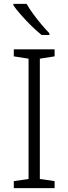

<svg xmlns="http://www.w3.org/2000/svg" viewBox="-20 -968 351 988"><path d="M261 0H51V-36L127 -47V-666L51 -678V-714H261V-678L185 -666V-47L261 -36ZM117 -948Q129 -926 149.5 -898Q170 -870 192.5 -843Q215 -816 234 -797V-788H194Q169 -808 141 -835.5Q113 -863 88.5 -891Q64 -919 49 -940V-948Z"/></svg>

Font: Noto Sans Gurmukhi UI Light
Style: Regular
Weight: 300
Designer: Jelle Bosma - Monotype Design Team
Foundry: Monotype Imaging Inc.
Version: Version 2.004; ttfautohint (v1.8.4.7-5d5b)